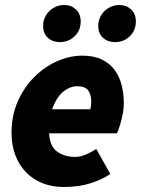

<svg xmlns="http://www.w3.org/2000/svg" viewBox="-20 -734 562 766"><path d="M26 -204Q26 -273 51 -329.5Q76 -386 116.5 -426.5Q157 -467 207.5 -489.5Q258 -512 308 -512Q354 -512 385.5 -497Q417 -482 436.5 -456Q456 -430 465 -395.5Q474 -361 474 -322Q474 -303 470.5 -284Q467 -265 462.5 -248.5Q458 -232 453.5 -219.5Q449 -207 446 -202H176Q178 -152 207 -130Q236 -108 280 -108Q301 -108 324 -118Q347 -128 364 -140L420 -40Q390 -19 343 -3.5Q296 12 234 12Q188 12 150 -3Q112 -18 84.5 -46Q57 -74 41.5 -114Q26 -154 26 -204ZM188 -298H340Q342 -304 343 -312.5Q344 -321 344 -330Q344 -356 332 -373Q320 -390 288 -390Q259 -390 232 -368Q205 -346 188 -298ZM218 -566Q190 -566 171 -583Q152 -600 152 -632Q152 -648 158.5 -663Q165 -678 176 -689Q187 -700 202.5 -707Q218 -714 236 -714Q264 -714 283 -696.5Q302 -679 302 -648Q302 -613 278 -589.5Q254 -566 218 -566ZM438 -566Q410 -566 391 -583Q372 -600 372 -632Q372 -648 378.5 -663Q385 -678 396 -689Q407 -700 422.5 -707Q438 -714 456 -714Q484 -714 503 -696.5Q522 -679 522 -648Q522 -613 498 -589.5Q474 -566 438 -566Z"/></svg>

Font: mr_Source Sans Pro
Style: Italic
Weight: 900
Italic angle: -11°
Designer: Paul D. Hunt
Foundry: Adobe Systems Incorporated
Version: Version 1.076;July 10, 2024;FontCreator 11.5.0.2430 64-bit